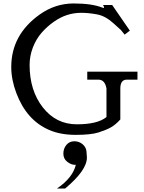

<svg xmlns="http://www.w3.org/2000/svg" viewBox="-20 -769 830 1109"><path d="M482 141Q482 215 356 320H309Q400 258 418 183Q415 183 412 183Q391 183 368.5 165.5Q346 148 346 118.5Q346 89 363.5 68Q381 47 409 47Q437 47 457 64Q477 81 479.5 105.5Q482 130 482 141ZM571 -725Q576 -723 578.5 -723Q581 -723 581 -727Q581 -731 575 -740H628L730 -592L700 -569L678 -596L636 -634Q589 -677 540 -686Q491 -695 449 -695Q407 -695 368 -682.5Q329 -670 290.5 -643Q252 -616 220.5 -580Q189 -544 170 -495Q151 -446 151 -394Q151 -246 227.5 -148.5Q304 -51 424 -51Q544 -51 595 -93V-258Q586 -309 548 -309H484V-355H774V-309H713Q675 -309 675 -258V-79Q647 -48 620 -33Q593 -18 549 -4Q505 10 417 10Q329 10 263.5 -18.5Q198 -47 151 -100Q104 -153 74.5 -231Q45 -309 45 -382Q45 -568 209 -685Q299 -749 405 -749Q511 -749 571 -725Z"/></svg>

Font: Sawarabi Mincho
Style: Regular
Weight: 400
Version: Version 1.00